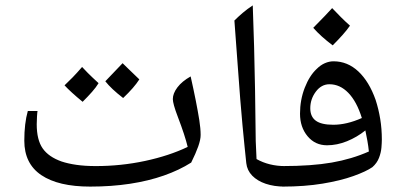

<svg xmlns="http://www.w3.org/2000/svg" viewBox="-20 -826 1485 711"><path d="M314 -135Q196 -135 133 -177.5Q70 -220 70 -305Q70 -369 83 -415H119Q118 -411 117 -394.5Q116 -378 116 -366Q116 -308 138 -276.5Q160 -245 208 -228Q232 -220 263.5 -215.5Q295 -211 335 -211Q428 -211 517 -230Q606 -249 675 -282Q670 -303 661 -330.5Q652 -358 639 -392Q629 -418 624.5 -434.5Q620 -451 620 -459Q620 -480 637 -502.5Q654 -525 686 -543Q697 -494 705 -453.5Q713 -413 718 -381.5Q723 -350 723 -326Q723 -309 714 -283.5Q705 -258 688 -224Q644 -196 587 -176Q530 -156 461.5 -145.5Q393 -135 314 -135ZM436 -463Q414 -480 397.5 -495.5Q381 -511 370 -525Q375 -530 391 -547Q407 -564 434 -592Q440 -586 455.5 -571Q471 -556 496 -532Q477 -502 436 -463ZM286 -449Q264 -467 247 -482.5Q230 -498 219 -510Q233 -523 249 -539.5Q265 -556 284 -578Q290 -571 305 -556Q320 -541 345 -518Q336 -503 321 -486Q306 -469 286 -449Z M1034 -135Q995 -135 964 -145.5Q933 -156 914 -175.5Q895 -195 892 -222Q889 -251 885.5 -285Q882 -319 878 -362Q874 -405 869.5 -460.5Q865 -516 860 -587.5Q855 -659 848 -750Q862 -764 879 -778.5Q896 -793 916 -806Q919 -728 921 -652Q923 -576 924.5 -491.5Q926 -407 927 -304L930 -237Q953 -224 979.5 -217.5Q1006 -211 1034 -211Q1042 -211 1042 -203V-143Q1042 -135 1034 -135Z M1026 -135Q1017 -135 1017 -144V-202Q1017 -211 1026 -211Q1134 -211 1208.5 -224Q1283 -237 1346 -265Q1344 -285 1340.5 -304.5Q1337 -324 1333 -343Q1302 -318 1265 -303Q1228 -288 1191 -288Q1147 -288 1119 -321.5Q1091 -355 1091 -405Q1091 -456 1108.5 -501Q1126 -546 1153 -571Q1167 -585 1183 -592Q1199 -599 1215 -599Q1267 -599 1307 -561.5Q1347 -524 1371 -456Q1382 -422 1388 -385.5Q1394 -349 1394 -309Q1394 -298 1392.5 -279.5Q1391 -261 1383.5 -241.5Q1376 -222 1359 -207Q1336 -191 1288.5 -174Q1241 -157 1174.5 -146Q1108 -135 1026 -135ZM1214 -364Q1264 -364 1320 -389Q1301 -450 1270 -482Q1239 -514 1200 -514Q1170 -514 1149.5 -486.5Q1129 -459 1129 -425Q1129 -394 1149.5 -379Q1170 -364 1214 -364ZM1212 -658Q1168 -691 1140 -723Q1166 -749 1183 -767Q1200 -785 1210 -796Q1226 -779 1242.5 -762.5Q1259 -746 1276 -731Q1265 -715 1248.5 -696.5Q1232 -678 1212 -658Z"/></svg>

Font: Noto Naskh Arabic UI
Style: Regular
Weight: 400
Designer: Monotype Design Team, David Williams, Mohamad Dakak and Nizar Qandah
Foundry: Monotype Imaging Inc.
Version: Version 2.014